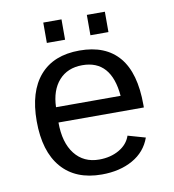

<svg xmlns="http://www.w3.org/2000/svg" viewBox="-79 -755 758 835"><g transform="rotate(-10 300.0 -337.5)"><path d="M157.2 -245.6Q157.2 -156.7 196.5 -106.4Q235.8 -56.2 304.2 -56.2Q354.5 -56.2 392.3 -77.9Q430.2 -99.6 442.9 -137.2L520 -115.2Q498.5 -54.7 441.2 -22.5Q383.8 9.8 304.2 9.8Q189 9.8 127 -62Q64.9 -133.8 64.9 -267.6Q64.9 -397.9 125.7 -468Q186.5 -538.1 301.3 -538.1Q416 -538.1 475.1 -468.3Q534.2 -398.4 534.2 -257.3V-245.6ZM302.2 -473.1Q236.8 -473.1 198.7 -430.4Q160.6 -387.7 158.2 -313H443.4Q429.7 -473.1 302.2 -473.1ZM359.9 -595.2V-685.1H439.5V-595.2ZM167.5 -595.2V-685.1H248V-595.2Z"/></g></svg>

Font: Cousine
Style: Regular
Weight: 400
Monospace: yes
Designer: Steve Matteson
Foundry: Monotype Imaging Inc.
Version: Version 1.21